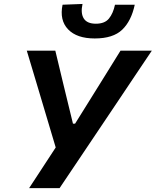

<svg xmlns="http://www.w3.org/2000/svg" viewBox="-20 -976 808 996"><path d="M131 0Q164 -50 197.8 -102Q231.5 -154 269 -211L178.5 -514.5Q163.5 -564.5 150 -609.8Q136.5 -655 119 -713H267Q280 -659.5 289.2 -620.5Q298.5 -581.5 307 -546.2Q315.5 -511 326 -468L358.5 -334.5H369.5L451.5 -466Q478.5 -509.5 501 -545.5Q523.5 -581.5 547.8 -620.8Q572 -660 605 -713H767.5Q724 -648 677.2 -578.5Q630.5 -509 591.5 -450.5L440.5 -225.5Q405.5 -173.5 365.5 -113.8Q325.5 -54 289 0ZM471.5 -776.5Q378.5 -776.5 333.2 -823.8Q288 -871 304.5 -951.5L408 -955.5Q397.5 -907.5 414.5 -880.2Q431.5 -853 477.5 -853Q523.5 -853 545.2 -879.8Q567 -906.5 576.5 -951.5H679Q661 -867 613.8 -821.8Q566.5 -776.5 471.5 -776.5Z"/></svg>

Font: Commissioner SemiBold
Style: Italic
Weight: 600
Italic angle: -12°
Designer: Kostas Bartsokas
Foundry: Kostas Bartsokas
Version: Version 1.000; ttfautohint (v1.8.3)